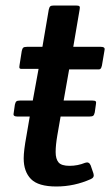

<svg xmlns="http://www.w3.org/2000/svg" viewBox="-20 -665 402 697"><path d="M346 -495Q360 -495 360 -487Q360 -484 359 -480L350 -427Q348 -418 344.5 -415Q341 -412 331 -413H231L211 -300H315Q325 -300 327.5 -297Q330 -294 328 -285L324 -257Q322 -248 318.5 -245Q315 -242 305 -242H200L188 -173Q182 -138 182 -113Q182 -88 192.5 -75.5Q203 -63 232.5 -63Q262 -63 289 -74Q303 -79 309 -65L319 -36Q324 -21 310 -15Q250 12 184.5 12Q119 12 92.5 -15Q66 -42 66 -90Q66 -118 76 -172L88 -242H43Q29 -242 29 -250Q29 -253 30 -257L34 -285Q36 -294 39.5 -297Q43 -300 53 -300H99L120 -415H64Q54 -414 51.5 -417Q49 -420 51 -429L59 -480Q61 -489 64.5 -492Q68 -495 78 -495H134L157 -630Q159 -639 162.5 -642Q166 -645 176 -645H256Q266 -645 268.5 -642Q271 -639 269 -630L246 -495Z"/></svg>

Font: Crete Round
Style: Italic
Weight: 400
Designer: Veronika Burian
Foundry: TypeTogether
Version: Version 1.001; ttfautohint (v1.6)